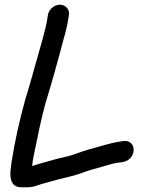

<svg xmlns="http://www.w3.org/2000/svg" viewBox="-20 -711 600 813"><path d="M26.2 -1C22.4 22.8 16.4 82 70.1 82H94.1C106.9 82 118.7 80.5 130.6 76.5C159.6 66.2 193.7 58.2 229.2 48.1C257.1 41.1 300.1 31.7 330.3 20.1C352.4 11.6 375.8 4.9 405.3 -3C435.9 -11.5 461.3 -20.9 487.7 -23.1C488.2 -23.1 489.1 -23.2 489.8 -23.3L502.1 -25.3C502.6 -25.4 503.5 -25.6 504.1 -25.7C561.3 -39.5 559 -120.7 502.4 -113.8L488.8 -111.7C440.2 -104.4 397.3 -88.6 355.7 -78.1C320.5 -68.5 297 -56.3 267.1 -49.4C221 -39.4 183.3 -27.8 141.5 -16C126 -11.6 119.3 -8.4 116.1 -7.7C116.7 -12.1 117.5 -18.9 118.4 -27.7C119.7 -36.2 122 -48.9 124.5 -60.7C139.9 -134.2 153.8 -206.8 173.1 -275.5C195.5 -347 227.5 -462 247.6 -539C256.5 -569.3 264.5 -601.2 269.4 -632L271.7 -647C275.8 -673 256.7 -691 233.6 -691C209.3 -691 186.5 -671.3 182.7 -647L180.4 -632C176.4 -606.7 169.9 -581.2 161.6 -550C139.2 -472.7 109.2 -360.2 86.4 -287.4C63.1 -203.6 42.9 -114 29.1 -26C27.5 -15.8 27 -6.1 26.2 -1Z"/></svg>

Font: Just Breathe
Style: BdObl3
Weight: 400
Foundry: Cannot Into Space Fonts
Version: Version 0.72